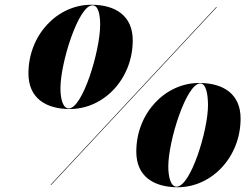

<svg xmlns="http://www.w3.org/2000/svg" viewBox="-20 -780 1040 810"><path d="M275 -320C418 -320 540 -447 540 -610C540 -713 468 -760 365 -760C222 -760 100 -633 100 -470C100 -367 172 -320 275 -320ZM370 -757.5C394 -757.5 402.5 -721.5 402.5 -674.5C402.5 -567.5 329 -322.5 270 -322.5C246 -322.5 235 -361 235 -408C235 -515 311 -757.5 370 -757.5ZM892 -750 193 0H196L895 -750ZM730 10C873 10 995 -117 995 -280C995 -383 923 -430 820 -430C677 -430 555 -303 555 -140C555 -37 627 10 730 10ZM825 -428C849 -428 857.5 -382.5 857.5 -336C857.5 -229 784 7.5 725 7.5C701 7.5 690 -31 690 -78C690 -185 766 -428 825 -428Z"/></svg>

Font: Bodoni* 72pt
Style: Bold Italic
Weight: 700
Italic angle: -13°
Version: Version 2.3